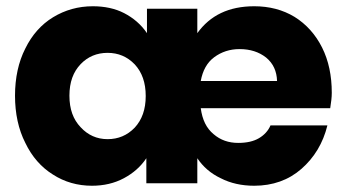

<svg xmlns="http://www.w3.org/2000/svg" viewBox="-20 -586 1109 614"><path d="M1041 -289C1041 -289 1041 -289 1041 -289C1041 -344 1031 -392 1010 -434C989 -476 959 -509 922 -532C884 -555 841 -566 793 -566C793 -566 793 -566 793 -566C712 -566 652 -537 611 -480C611 -480 611 -558 611 -558C611 -558 450 -558 450 -558C450 -558 450 -480 450 -480C450 -480 450 -480 450 -480C431 -508 406 -529 377 -544C348 -559 314 -566 277 -566C277 -566 277 -566 277 -566C230 -566 188 -554 150 -531C112 -508 82 -474 61 -431C39 -388 28 -337 28 -280C28 -280 28 -280 28 -280C28 -223 39 -172 61 -129C82 -85 112 -51 149 -28C186 -4 228 8 274 8C274 8 274 8 274 8C312 8 346 0 376 -16C406 -32 430 -53 448 -80C448 -80 448 0 448 0C448 0 611 0 611 0C611 0 611 -80 611 -80C611 -80 611 -80 611 -80C629 -53 654 -31 686 -16C717 0 753 8 793 8C793 8 793 8 793 8C852 8 903 -10 944 -46C985 -82 1013 -128 1027 -185C1027 -185 845 -185 845 -185C845 -185 845 -185 845 -185C838 -168 825 -154 808 -144C791 -134 769 -129 742 -129C742 -129 742 -129 742 -129C711 -129 685 -138 663 -157C640 -176 627 -203 622 -240C622 -240 1036 -240 1036 -240C1036 -240 1036 -240 1036 -240C1039 -259 1041 -275 1041 -289ZM622 -327C622 -327 622 -327 622 -327C628 -360 642 -386 665 -403C688 -420 715 -429 746 -429C746 -429 746 -429 746 -429C780 -429 808 -420 831 -402C854 -383 865 -358 866 -327C866 -327 622 -327 622 -327ZM324 -141C324 -141 324 -141 324 -141C290 -141 261 -154 238 -179C214 -204 202 -237 202 -280C202 -280 202 -280 202 -280C202 -323 214 -356 238 -381C261 -405 290 -417 324 -417C324 -417 324 -417 324 -417C358 -417 387 -405 411 -380C434 -355 446 -322 446 -279C446 -279 446 -279 446 -279C446 -236 434 -203 411 -178C387 -153 358 -141 324 -141Z"/></svg>

Font: Girnar Poppins
Style: Bold
Weight: 500
Designer: Ninad Kale (Devanagari), Jonny Pinhorn (Latin)
Foundry: Indian Type Foundry
Version: ""